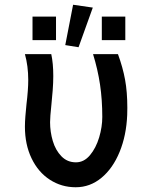

<svg xmlns="http://www.w3.org/2000/svg" viewBox="-20 -778 640 809"><path d="M85 -244.5Q85 -264 87 -289Q89 -314 91.5 -338Q99 -400 99 -441Q99 -499.5 85 -550H196Q204.5 -511 204.5 -457.5Q204.5 -429.5 202 -397Q199.5 -364.5 196.5 -336Q191 -284.5 191 -263Q191 -222.5 202.5 -183.8Q214 -145 238.8 -119.5Q263.5 -94 300 -94Q334 -94 359.2 -124.2Q384.5 -154.5 397.8 -199Q411 -243.5 411 -285Q411 -357.5 401.5 -421.5Q392 -485.5 372 -550H477Q497.5 -494 507 -442.2Q516.5 -390.5 516.5 -323.5Q516.5 -304 516 -294Q512.5 -207.5 484 -138Q455.5 -68.5 407.5 -28.8Q359.5 11 299 11Q239 11 190 -20.8Q141 -52.5 113 -110.8Q85 -169 85 -244.5ZM409 -708H508V-609H409ZM117 -708H216V-609H117ZM371 -746 311 -579 255 -588 288 -758Z"/></svg>

Font: JuliaMono
Style: Bold
Weight: 700
Monospace: yes
Designer: cormullion
Foundry: corm
Version: Version 0.055; ttfautohint (v1.8.4)